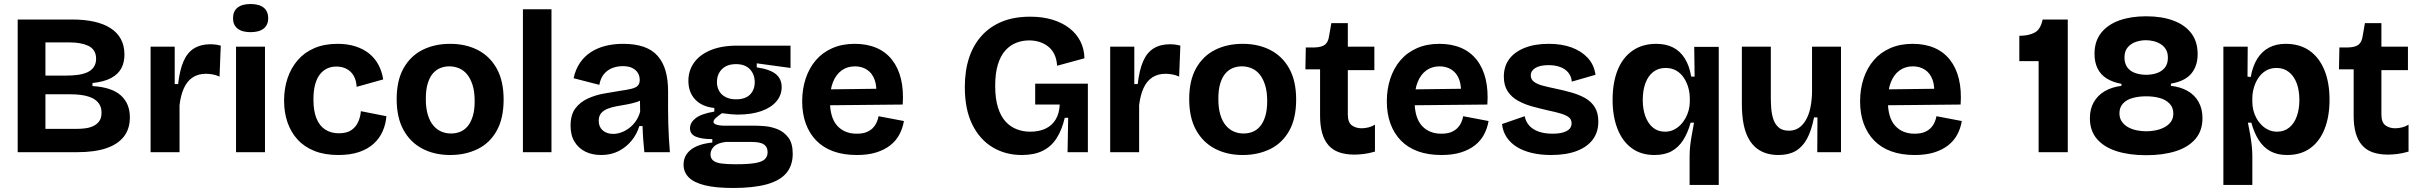

<svg xmlns="http://www.w3.org/2000/svg" viewBox="-20 -757 12031 955"><path d="M68 0V-660H338Q399 -660 447 -649.5Q495 -639 529 -617.5Q563 -596 581 -563Q599 -530 599 -485Q599 -446 583 -416.5Q567 -387 532 -368.5Q497 -350 440 -344V-329Q536 -323 581 -282.5Q626 -242 626 -173Q626 -116 596 -77.5Q566 -39 508 -19.5Q450 0 363 0ZM206 -116H362Q384 -116 406 -119Q428 -122 446 -131Q464 -140 474.5 -155.5Q485 -171 485 -196Q485 -219 476.5 -234.5Q468 -250 453.5 -260.5Q439 -271 419.5 -277Q400 -283 377.5 -285.5Q355 -288 330 -288H206ZM206 -381H308Q339 -381 366 -384.5Q393 -388 413.5 -397Q434 -406 446 -423Q458 -440 458 -465Q458 -489 447.5 -505Q437 -521 418.5 -529.5Q400 -538 377 -542Q354 -546 329 -546H206Z M729 0V-258V-525H849V-339H866Q874 -409 893 -452.5Q912 -496 945.5 -516.5Q979 -537 1028 -537Q1039 -537 1051 -535.5Q1063 -534 1078 -530L1072 -376Q1055 -384 1037 -387Q1019 -390 1004 -390Q966 -390 938.5 -372Q911 -354 895 -319Q879 -284 873 -234V0Z M1154 0V-525H1298V0ZM1226 -597Q1184 -597 1161.5 -615Q1139 -633 1139 -666Q1139 -701 1161.5 -719Q1184 -737 1226 -737Q1269 -737 1291.5 -719Q1314 -701 1314 -666Q1314 -633 1291.5 -615Q1269 -597 1226 -597Z M1663 14Q1595 14 1544.5 -6Q1494 -26 1460.5 -62.5Q1427 -99 1410 -148.5Q1393 -198 1393 -256Q1393 -317 1410.5 -368.5Q1428 -420 1461.5 -458.5Q1495 -497 1544.5 -518Q1594 -539 1659 -539Q1709 -539 1749 -526Q1789 -513 1817.5 -489.5Q1846 -466 1863 -433.5Q1880 -401 1886 -362L1754 -325Q1752 -358 1739 -380.5Q1726 -403 1703.5 -414.5Q1681 -426 1653 -426Q1628 -426 1607.5 -416.5Q1587 -407 1571.5 -387.5Q1556 -368 1547.5 -337Q1539 -306 1539 -262Q1539 -204 1554.5 -167Q1570 -130 1598.5 -112Q1627 -94 1665 -94Q1705 -94 1728 -110Q1751 -126 1762 -151.5Q1773 -177 1775 -204L1902 -179Q1899 -140 1883.5 -104.5Q1868 -69 1839 -42.5Q1810 -16 1766.5 -1Q1723 14 1663 14Z M2219 14Q2141 14 2081 -17.5Q2021 -49 1987 -110.5Q1953 -172 1953 -264Q1953 -357 1987.5 -418Q2022 -479 2082 -509Q2142 -539 2219 -539Q2297 -539 2357 -508Q2417 -477 2451 -415.5Q2485 -354 2485 -262Q2485 -168 2450.5 -106.5Q2416 -45 2355.5 -15.5Q2295 14 2219 14ZM2223 -93Q2248 -93 2269 -101.5Q2290 -110 2306 -129Q2322 -148 2331.5 -179Q2341 -210 2341 -254Q2341 -301 2330.5 -334Q2320 -367 2303 -387.5Q2286 -408 2263 -417.5Q2240 -427 2215 -427Q2191 -427 2170 -418.5Q2149 -410 2133 -391.5Q2117 -373 2107.5 -342Q2098 -311 2098 -265Q2098 -219 2108 -186Q2118 -153 2135.5 -132.5Q2153 -112 2175.5 -102.5Q2198 -93 2223 -93Z M2581 0V-711H2723V0Z M2970 14Q2926 14 2892 -2.5Q2858 -19 2838 -51.5Q2818 -84 2818 -132Q2818 -186 2841.5 -217.5Q2865 -249 2903 -266.5Q2941 -284 2983 -291.5Q3025 -299 3063 -305Q3099 -310 3121 -315.5Q3143 -321 3152.5 -331Q3162 -341 3162 -359Q3162 -379 3152.5 -394.5Q3143 -410 3124.5 -419Q3106 -428 3078 -428Q3050 -428 3025.5 -418.5Q3001 -409 2984 -388.5Q2967 -368 2961 -335L2833 -368Q2843 -413 2865 -445Q2887 -477 2919.5 -498Q2952 -519 2992.5 -529Q3033 -539 3079 -539Q3139 -539 3182 -524Q3225 -509 3251.5 -478.5Q3278 -448 3290.5 -404.5Q3303 -361 3303 -304V-214Q3303 -180 3304 -143.5Q3305 -107 3307 -71Q3309 -35 3312 0H3185Q3182 -28 3179.5 -61.5Q3177 -95 3176 -130H3160Q3148 -90 3121.5 -57.5Q3095 -25 3057 -5.5Q3019 14 2970 14ZM3030 -91Q3049 -91 3069 -98Q3089 -105 3107.5 -118.5Q3126 -132 3141 -152.5Q3156 -173 3164 -201L3163 -273L3186 -270Q3170 -257 3146.5 -249.5Q3123 -242 3097.5 -237.5Q3072 -233 3047 -228.5Q3022 -224 3002 -216Q2982 -208 2970 -194Q2958 -180 2958 -156Q2958 -126 2978 -108.5Q2998 -91 3030 -91Z M3627 178Q3540 178 3485.5 164.5Q3431 151 3405.5 125Q3380 99 3380 62Q3380 16 3416.5 -12.5Q3453 -41 3523 -48V-65Q3469 -65 3440.5 -77.5Q3412 -90 3412 -119Q3412 -147 3440 -169Q3468 -191 3533 -202V-220Q3472 -226 3438 -262Q3404 -298 3404 -355Q3404 -405 3431.5 -444.5Q3459 -484 3513.5 -507Q3568 -530 3647 -530H3912V-419L3744 -442V-422Q3811 -412 3839.5 -388Q3868 -364 3868 -324Q3868 -284 3842 -253Q3816 -222 3767 -204.5Q3718 -187 3648 -187Q3634 -187 3618 -188.5Q3602 -190 3571 -194Q3551 -180 3540 -170Q3529 -160 3529 -151Q3529 -144 3536.5 -140Q3544 -136 3556 -134Q3568 -132 3580 -132H3732Q3752 -132 3784 -129.5Q3816 -127 3848 -114Q3880 -101 3901.5 -72.5Q3923 -44 3923 8Q3923 66 3891 104Q3859 142 3793 160Q3727 178 3627 178ZM3640 60Q3702 60 3736.5 54Q3771 48 3784.5 34.5Q3798 21 3798 1Q3798 -18 3789.5 -29Q3781 -40 3767.5 -44.5Q3754 -49 3740.5 -50Q3727 -51 3717 -51H3590Q3549 -46 3531.5 -28.5Q3514 -11 3514 11Q3514 31 3528 42Q3542 53 3570 56.5Q3598 60 3640 60ZM3641 -263Q3687 -263 3710.5 -286.5Q3734 -310 3734 -348Q3734 -387 3710 -412.5Q3686 -438 3641 -438Q3596 -438 3571 -413Q3546 -388 3546 -348Q3546 -324 3557 -304.5Q3568 -285 3589.5 -274Q3611 -263 3641 -263Z M4242 14Q4175 14 4124.5 -4.5Q4074 -23 4040 -58Q4006 -93 3988 -142Q3970 -191 3970 -253Q3970 -314 3987.5 -366.5Q4005 -419 4038 -457.5Q4071 -496 4120 -517.5Q4169 -539 4231 -539Q4292 -539 4339 -519Q4386 -499 4417 -459.5Q4448 -420 4461.5 -364Q4475 -308 4470 -237L4063 -233V-312L4382 -316L4337 -275Q4343 -326 4330.5 -360Q4318 -394 4292 -410.5Q4266 -427 4233 -427Q4194 -427 4166 -406.5Q4138 -386 4123 -348Q4108 -310 4108 -256Q4108 -172 4144 -132Q4180 -92 4241 -92Q4270 -92 4289 -99.5Q4308 -107 4320.5 -119.5Q4333 -132 4340 -147.5Q4347 -163 4350 -179L4476 -155Q4470 -119 4453.5 -88Q4437 -57 4408.5 -34.5Q4380 -12 4339 1Q4298 14 4242 14Z M5062 14Q4981 14 4917 -24.5Q4853 -63 4816 -138Q4779 -213 4779 -324Q4779 -405 4800 -469Q4821 -533 4862.5 -579Q4904 -625 4964 -649.5Q5024 -674 5105 -674Q5166 -674 5215 -659Q5264 -644 5299 -617Q5334 -590 5353.5 -552Q5373 -514 5374 -467L5238 -430Q5236 -462 5225 -485.5Q5214 -509 5195 -524.5Q5176 -540 5151.5 -548Q5127 -556 5099 -556Q5065 -556 5034.5 -544Q5004 -532 4980.5 -506Q4957 -480 4943.5 -436.5Q4930 -393 4930 -330Q4930 -266 4944 -222Q4958 -178 4982 -152Q5006 -126 5037.5 -114Q5069 -102 5104 -102Q5148 -102 5180 -117Q5212 -132 5230.5 -162Q5249 -192 5251 -237H5129V-341H5391V-220V0H5290L5293 -171H5276Q5262 -111 5235.5 -69.5Q5209 -28 5166.5 -7Q5124 14 5062 14Z M5502 0V-258V-525H5622V-339H5639Q5647 -409 5666 -452.5Q5685 -496 5718.5 -516.5Q5752 -537 5801 -537Q5812 -537 5824 -535.5Q5836 -534 5851 -530L5845 -376Q5828 -384 5810 -387Q5792 -390 5777 -390Q5739 -390 5711.5 -372Q5684 -354 5668 -319Q5652 -284 5646 -234V0Z M6161 14Q6083 14 6023 -17.5Q5963 -49 5929 -110.5Q5895 -172 5895 -264Q5895 -357 5929.5 -418Q5964 -479 6024 -509Q6084 -539 6161 -539Q6239 -539 6299 -508Q6359 -477 6393 -415.5Q6427 -354 6427 -262Q6427 -168 6392.5 -106.5Q6358 -45 6297.5 -15.5Q6237 14 6161 14ZM6165 -93Q6190 -93 6211 -101.5Q6232 -110 6248 -129Q6264 -148 6273.5 -179Q6283 -210 6283 -254Q6283 -301 6272.5 -334Q6262 -367 6245 -387.5Q6228 -408 6205 -417.5Q6182 -427 6157 -427Q6133 -427 6112 -418.5Q6091 -410 6075 -391.5Q6059 -373 6049.5 -342Q6040 -311 6040 -265Q6040 -219 6050 -186Q6060 -153 6077.5 -132.5Q6095 -112 6117.5 -102.5Q6140 -93 6165 -93Z M6717 12Q6673 12 6640.5 0.5Q6608 -11 6587 -35.5Q6566 -60 6556 -96.5Q6546 -133 6546 -181V-412H6473L6475 -521H6519Q6554 -522 6570.5 -535Q6587 -548 6591 -579L6602 -642H6684V-525H6816V-408H6684V-188Q6684 -148 6704 -133.5Q6724 -119 6752 -119Q6770 -119 6787.5 -123.5Q6805 -128 6819 -137V-3Q6788 6 6762.5 9Q6737 12 6717 12Z M7150 14Q7083 14 7032.5 -4.5Q6982 -23 6948 -58Q6914 -93 6896 -142Q6878 -191 6878 -253Q6878 -314 6895.5 -366.5Q6913 -419 6946 -457.5Q6979 -496 7028 -517.5Q7077 -539 7139 -539Q7200 -539 7247 -519Q7294 -499 7325 -459.5Q7356 -420 7369.5 -364Q7383 -308 7378 -237L6971 -233V-312L7290 -316L7245 -275Q7251 -326 7238.5 -360Q7226 -394 7200 -410.5Q7174 -427 7141 -427Q7102 -427 7074 -406.5Q7046 -386 7031 -348Q7016 -310 7016 -256Q7016 -172 7052 -132Q7088 -92 7149 -92Q7178 -92 7197 -99.5Q7216 -107 7228.5 -119.5Q7241 -132 7248 -147.5Q7255 -163 7258 -179L7384 -155Q7378 -119 7361.5 -88Q7345 -57 7316.5 -34.5Q7288 -12 7247 1Q7206 14 7150 14Z M7695 14Q7642 14 7598.5 3.5Q7555 -7 7524 -26.5Q7493 -46 7474 -74.5Q7455 -103 7451 -140L7564 -179Q7568 -154 7585 -134Q7602 -114 7631.5 -103Q7661 -92 7703 -92Q7747 -92 7772 -105Q7797 -118 7797 -144Q7797 -163 7783.5 -173.5Q7770 -184 7744 -192Q7718 -200 7679 -208Q7640 -217 7601.5 -227.5Q7563 -238 7530.5 -256Q7498 -274 7479 -303Q7460 -332 7460 -376Q7460 -426 7486 -462Q7512 -498 7562.5 -518.5Q7613 -539 7683 -539Q7748 -539 7797 -521Q7846 -503 7877.5 -469Q7909 -435 7916 -385L7798 -351Q7796 -377 7781 -395.5Q7766 -414 7741 -423.5Q7716 -433 7682 -433Q7640 -433 7617 -419Q7594 -405 7594 -382Q7594 -363 7609 -351Q7624 -339 7651.5 -331.5Q7679 -324 7718 -316Q7756 -308 7794 -297.5Q7832 -287 7863 -270Q7894 -253 7912 -224.5Q7930 -196 7930 -152Q7930 -100 7902.5 -63Q7875 -26 7822.5 -6Q7770 14 7695 14Z M8384 163V20Q8384 -5 8387 -32.5Q8390 -60 8395.5 -89Q8401 -118 8406 -147H8389Q8375 -96 8352 -60Q8329 -24 8294.5 -5Q8260 14 8209 14Q8142 14 8095.5 -20.5Q8049 -55 8025 -117Q8001 -179 8001 -260Q8001 -347 8026.5 -409.5Q8052 -472 8101 -505.5Q8150 -539 8218 -539Q8266 -539 8301.5 -521Q8337 -503 8360 -466.5Q8383 -430 8392 -376H8409L8407 -524H8529V-276V163ZM8262 -102Q8285 -102 8304 -111Q8323 -120 8338 -135Q8353 -150 8363.5 -169Q8374 -188 8379.5 -209Q8385 -230 8385 -251V-268Q8385 -295 8377.5 -321.5Q8370 -348 8355 -370.5Q8340 -393 8317.5 -406Q8295 -419 8264 -419Q8229 -419 8203.5 -399.5Q8178 -380 8164.5 -344Q8151 -308 8151 -259Q8151 -214 8164 -178.5Q8177 -143 8201.5 -122.5Q8226 -102 8262 -102Z M8826 14Q8788 14 8758 3Q8728 -8 8706.5 -29Q8685 -50 8671 -80.5Q8657 -111 8650.5 -151Q8644 -191 8644 -240V-525H8788V-269Q8788 -247 8790 -219Q8792 -191 8800 -165.5Q8808 -140 8826.5 -123.5Q8845 -107 8878 -107Q8906 -107 8926.5 -120.5Q8947 -134 8962 -159.5Q8977 -185 8984.5 -220Q8992 -255 8993 -298V-525H9137V-220V0H9019L9020 -173H9003Q8990 -107 8967.5 -66Q8945 -25 8910.5 -5.5Q8876 14 8826 14Z M9504 14Q9437 14 9386.5 -4.5Q9336 -23 9302 -58Q9268 -93 9250 -142Q9232 -191 9232 -253Q9232 -314 9249.5 -366.5Q9267 -419 9300 -457.5Q9333 -496 9382 -517.5Q9431 -539 9493 -539Q9554 -539 9601 -519Q9648 -499 9679 -459.5Q9710 -420 9723.5 -364Q9737 -308 9732 -237L9325 -233V-312L9644 -316L9599 -275Q9605 -326 9592.5 -360Q9580 -394 9554 -410.5Q9528 -427 9495 -427Q9456 -427 9428 -406.5Q9400 -386 9385 -348Q9370 -310 9370 -256Q9370 -172 9406 -132Q9442 -92 9503 -92Q9532 -92 9551 -99.5Q9570 -107 9582.5 -119.5Q9595 -132 9602 -147.5Q9609 -163 9612 -179L9738 -155Q9732 -119 9715.5 -88Q9699 -57 9670.5 -34.5Q9642 -12 9601 1Q9560 14 9504 14Z M10120 0V-453H10024V-579Q10071 -579 10100.5 -595Q10130 -611 10140 -660H10265V0Z M10655 15Q10571 15 10508 -5Q10445 -25 10410 -66Q10375 -107 10375 -169Q10375 -215 10394.5 -249Q10414 -283 10449 -303.5Q10484 -324 10532 -330V-338L10655 -361L10778 -338V-330Q10825 -325 10860.5 -305Q10896 -285 10915.5 -250.5Q10935 -216 10935 -169Q10935 -107 10900 -66Q10865 -25 10802 -5Q10739 15 10655 15ZM10656 -104Q10678 -104 10701 -108.5Q10724 -113 10744 -123Q10764 -133 10777 -150Q10790 -167 10790 -192Q10790 -222 10771.5 -241.5Q10753 -261 10722.5 -269.5Q10692 -278 10655 -278Q10618 -278 10587.5 -269.5Q10557 -261 10539.5 -242Q10522 -223 10522 -193Q10522 -169 10534.5 -151.5Q10547 -134 10566.5 -123.5Q10586 -113 10609.5 -108.5Q10633 -104 10656 -104ZM10655 -385Q10684 -385 10708.5 -393.5Q10733 -402 10748 -420.5Q10763 -439 10763 -470Q10763 -495 10753 -511.5Q10743 -528 10726.5 -538Q10710 -548 10691 -552.5Q10672 -557 10654 -557Q10629 -557 10604.5 -549Q10580 -541 10563.5 -522Q10547 -503 10547 -471Q10547 -441 10561.5 -421.5Q10576 -402 10601 -393.5Q10626 -385 10655 -385ZM10655 -298 10532 -328V-340Q10488 -348 10458 -367Q10428 -386 10413 -417Q10398 -448 10398 -489Q10398 -552 10431 -593.5Q10464 -635 10521.5 -655.5Q10579 -676 10655 -676Q10733 -676 10790.5 -654.5Q10848 -633 10879.5 -591.5Q10911 -550 10911 -488Q10911 -429 10879.5 -391Q10848 -353 10778 -341V-329Z M11039 163V-271V-525H11160L11159 -376L11175 -374Q11185 -429 11208 -465.5Q11231 -502 11266.5 -520.5Q11302 -539 11349 -539Q11418 -539 11466.5 -505.5Q11515 -472 11541 -409.5Q11567 -347 11567 -261Q11567 -179 11543 -117Q11519 -55 11472 -20.5Q11425 14 11356 14Q11307 14 11272.5 -5Q11238 -24 11215 -60Q11192 -96 11178 -147H11161Q11167 -118 11172 -89.5Q11177 -61 11180 -33.5Q11183 -6 11183 19V163ZM11306 -102Q11341 -102 11366 -122Q11391 -142 11404 -178Q11417 -214 11417 -259Q11417 -308 11403.5 -343.5Q11390 -379 11364.5 -399Q11339 -419 11304 -419Q11273 -419 11250.5 -405.5Q11228 -392 11213 -369.5Q11198 -347 11190.5 -320.5Q11183 -294 11183 -268V-251Q11183 -230 11188 -209Q11193 -188 11203.5 -169Q11214 -150 11229 -135Q11244 -120 11263.5 -111Q11283 -102 11306 -102Z M11858 12Q11814 12 11781.5 0.5Q11749 -11 11728 -35.5Q11707 -60 11697 -96.5Q11687 -133 11687 -181V-412H11614L11616 -521H11660Q11695 -522 11711.5 -535Q11728 -548 11732 -579L11743 -642H11825V-525H11957V-408H11825V-188Q11825 -148 11845 -133.5Q11865 -119 11893 -119Q11911 -119 11928.5 -123.5Q11946 -128 11960 -137V-3Q11929 6 11903.5 9Q11878 12 11858 12Z"/></svg>

Font: Bricolage Grotesque 18pt
Style: Bold
Weight: 700
Designer: Mathieu Triay
Foundry: Atelier Triay
Version: Version 1.000;gftools[0.9.30]